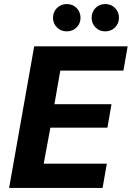

<svg xmlns="http://www.w3.org/2000/svg" viewBox="-20 -929 651 949"><path d="M25 0 149 -700H611L590 -580H278L249 -414H531L511 -298H229L196 -120H508L487 0ZM310 -774Q281 -774 261.5 -793.5Q242 -813 242 -841Q242 -870 261.5 -889.5Q281 -909 310 -909Q339 -909 358.5 -889.5Q378 -870 378 -841Q378 -813 358.5 -793.5Q339 -774 310 -774ZM500 -774Q471 -774 452 -793.5Q433 -813 433 -841Q433 -870 452 -889.5Q471 -909 500 -909Q529 -909 548.5 -889.5Q568 -870 568 -841Q568 -813 548.5 -793.5Q529 -774 500 -774Z"/></svg>

Font: DM Sans 11pt Black
Style: Italic
Weight: 900
Italic angle: -10°
Version: Version 4.004;gftools[0.9.30]